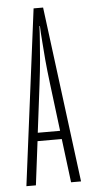

<svg xmlns="http://www.w3.org/2000/svg" viewBox="-53 -772 387 805"><g transform="rotate(-5 140.0 -370.0)"><path d="M25 0 120 -740H160L255 0H213L190 -184H88L65 0ZM92 -219H186L161 -420Q154 -476 150 -521Q146 -566 144 -598Q141 -635 140 -664H138Q137 -635 134 -598Q132 -566 128 -521Q124 -476 117 -420Z"/></g></svg>

Font: Exetegue Light
Style: Regular
Weight: 300
Designer: Fábio Duarte Martins
Foundry: Fábio Duarte Martins
Version: Version 0.001